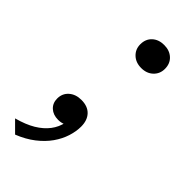

<svg xmlns="http://www.w3.org/2000/svg" viewBox="-233 -559 771 771"><g transform="rotate(45 152.5 -173.0)"><path d="M271 -446Q271 -418 251.5 -399.5Q232 -381 201 -381Q170 -381 150.5 -399.5Q131 -418 131 -446Q131 -476 150.5 -494Q170 -512 201 -512Q232 -512 251.5 -494Q271 -476 271 -446ZM32 166 -14 120Q34 107 65.5 88Q97 69 116 44Q135 19 141 -11Q143 -18 147 -20Q151 -22 154 -22Q157 -22 158 -21Q152 -8 140 -3Q128 2 112 2Q84 2 66.5 -14Q49 -30 49 -56Q49 -85 69.5 -103Q90 -121 122 -121Q158 -121 177.5 -100.5Q197 -80 197 -44Q197 -17 187.5 13Q178 43 158 71.5Q138 100 106.5 124.5Q75 149 32 166Z"/></g></svg>

Font: Roboto Serif Light
Style: Italic
Weight: 300
Italic angle: -10°
Version: Version 1.007